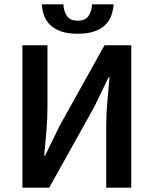

<svg xmlns="http://www.w3.org/2000/svg" viewBox="-20 -862 706 882"><path d="M83 0V-654H198V-370Q198 -315 193 -256.5Q188 -198 183 -147H187L255 -286L460 -654H583V0H468V-286Q468 -341 473.5 -398Q479 -455 483 -507H479L412 -369L206 0ZM337 -707Q292 -707 261.5 -717.5Q231 -728 211.5 -746.5Q192 -765 183 -789.5Q174 -814 172 -842H271Q273 -810 287.5 -788.5Q302 -767 337 -767Q372 -767 386.5 -788.5Q401 -810 403 -842H502Q500 -814 491 -789.5Q482 -765 462.5 -746.5Q443 -728 412.5 -717.5Q382 -707 337 -707Z"/></svg>

Font: CV Source Sans Light
Style: Bold
Weight: 600
Designer: Paul D. Hunt
Foundry: Adobe Systems Incorporated
Version: Version 3.001